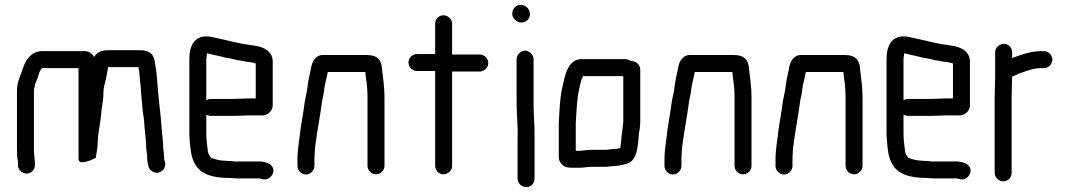

<svg xmlns="http://www.w3.org/2000/svg" viewBox="-20 -692 4411 792"><path d="M587 -53V-41C587 -34 588 -26 590 -17L592 -7C594 2 600 10 608 15C635 32 667 8 661 -22L658 -32C657 -37 657 -40 657 -42C657 -47 657 -51 656 -56C656 -65 653 -76 653 -87C653 -112 649 -132 647 -158L645 -186C643 -214 639 -245 636 -273C630 -324 629 -380 620 -427C617 -467 599 -485 558 -485H427C398 -485 381 -477 368 -457C359 -473 346 -481 330 -481H168C126 -484 107 -468 90 -444C81 -431 79 -421 73 -406L68 -391C59 -369 50 -347 50 -317V-73C50 -56 51 -39 54 -26V-11C54 8 71 24 90 24C109 24 124 8 124 -11V-18C124 -37 120 -51 120 -71V-317C120 -325 123 -334 124 -340C127 -354 137 -372 140 -386C143 -398 147 -403 153 -411H304V-36C304 -25 313 -22 324 -23C343 -25 361 -34 375 -41C378 -62 382 -78 383 -99C383 -145 395 -183 398 -229C399 -250 405 -269 406 -291C406 -308 407 -325 410 -338C417 -362 421 -390 426 -415H551C555 -397 556 -376 558 -355C562 -328 562 -295 566 -267L568 -241C569 -225 575 -201 575 -183C577 -148 583 -117 583 -83C584 -75 585 -59 587 -53Z M944 -284H850C843 -284 837 -282 831 -278V-449C831 -452 832 -457 833 -463C833 -466 833 -469 834 -472C837 -471 839 -471 840 -471L860 -466C876 -463 896 -458 911 -454C925 -452 943 -449 954 -445C968 -443 979 -441 993 -438L1010 -436C1017 -435 1029 -433 1035 -430V-286H1006C993 -286 959 -284 944 -284ZM1006 -216H1060C1082 -214 1105 -234 1105 -257V-440C1103 -484 1063 -501 1020 -505L1003 -508L987 -510C974 -512 962 -516 948 -518C924 -524 897 -530 874 -535C858 -538 848 -542 831 -542C780 -542 761 -500 761 -449V-142C761 -130 762 -119 763 -108C766 -72 769 -43 783 -18C806 27 858 42 925 42C935 42 945 44 956 44H1048C1055 44 1058 46 1063 47C1084 53 1101 37 1106 22C1116 -13 1078 -26 1048 -26H946C939 -27 932 -28 925 -28C920 -28 915 -28 909 -29C886 -29 868 -35 851 -41C845 -47 837 -61 837 -72C834 -95 831 -116 831 -143V-219C837 -216 843 -214 850 -214H944C959 -214 993 -216 1006 -216Z M1277 -7V-34C1277 -39 1277 -47 1278 -58C1278 -69 1279 -78 1280 -87C1288 -150 1301 -215 1309 -277C1312 -294 1316 -305 1317 -322C1320 -347 1328 -371 1332 -395H1487L1489 -375C1493 -349 1496 -322 1496 -292V-8C1496 11 1512 27 1531 27C1550 27 1566 11 1566 -8V-292C1566 -331 1560 -371 1556 -406C1554 -445 1536 -465 1494 -465H1318C1284 -468 1268 -441 1263 -412C1263 -409 1262 -406 1261 -401C1256 -378 1250 -353 1248 -329C1245 -308 1238 -282 1235 -258C1231 -225 1225 -196 1220 -162C1216 -120 1207 -80 1207 -34V-7C1207 11 1224 28 1242 28C1260 28 1277 11 1277 -7Z M1775 -594V-469H1700C1681 -469 1665 -453 1665 -434C1665 -415 1681 -399 1700 -399H1775V-8C1775 11 1790 27 1809 27C1828 27 1845 11 1845 -8V-397H1959C1978 -397 1994 -413 1994 -432C1994 -451 1978 -467 1959 -467H1845V-594C1845 -613 1828 -629 1809 -629C1790 -629 1775 -613 1775 -594Z M2111 -448V-265C2111 -217 2117 -171 2115 -123V45C2115 64 2132 80 2151 80C2170 80 2185 64 2185 45V-79V-122C2186 -168 2181 -218 2181 -265V-448C2181 -466 2164 -483 2146 -483C2128 -483 2111 -466 2111 -448ZM2093 -636C2093 -616 2111 -599 2131 -599C2151 -599 2166 -615 2166 -634C2166 -654 2149 -672 2128 -672C2108 -672 2093 -655 2093 -636Z M2326 -1C2331 0 2338 0 2347 0H2370C2385 0 2405 -4 2420 -4H2477C2488 -4 2501 -7 2513 -7C2518 -8 2522 -8 2526 -8C2538 -9 2553 -14 2564 -16C2604 -27 2610 -74 2614 -122L2616 -144C2619 -161 2620 -165 2621 -187V-405C2621 -424 2605 -440 2586 -440H2582C2575 -445 2568 -448 2560 -448H2379C2321 -448 2310 -378 2299 -329C2289 -285 2288 -235 2285 -185V-43C2285 -22 2305 -1 2326 -1ZM2524 -78C2519 -78 2513 -78 2506 -77L2488 -75C2484 -74 2480 -74 2477 -74H2418C2403 -74 2384 -70 2370 -70H2355V-183C2358 -228 2359 -274 2367 -315C2372 -337 2375 -359 2385 -378H2551V-189C2550 -171 2548 -168 2547 -152L2544 -130C2542 -113 2542 -102 2539 -86V-82C2534 -81 2529 -78 2524 -78Z M2791 -7V-34C2791 -39 2791 -47 2792 -58C2792 -69 2793 -78 2794 -87C2802 -150 2815 -215 2823 -277C2826 -294 2830 -305 2831 -322C2834 -347 2842 -371 2846 -395H3001L3003 -375C3007 -349 3010 -322 3010 -292V-8C3010 11 3026 27 3045 27C3064 27 3080 11 3080 -8V-292C3080 -331 3074 -371 3070 -406C3068 -445 3050 -465 3008 -465H2832C2798 -468 2782 -441 2777 -412C2777 -409 2776 -406 2775 -401C2770 -378 2764 -353 2762 -329C2759 -308 2752 -282 2749 -258C2745 -225 2739 -196 2734 -162C2730 -120 2721 -80 2721 -34V-7C2721 11 2738 28 2756 28C2774 28 2791 11 2791 -7Z M3249 -7V-34C3249 -39 3249 -47 3250 -58C3250 -69 3251 -78 3252 -87C3260 -150 3273 -215 3281 -277C3284 -294 3288 -305 3289 -322C3292 -347 3300 -371 3304 -395H3459L3461 -375C3465 -349 3468 -322 3468 -292V-8C3468 11 3484 27 3503 27C3522 27 3538 11 3538 -8V-292C3538 -331 3532 -371 3528 -406C3526 -445 3508 -465 3466 -465H3290C3256 -468 3240 -441 3235 -412C3235 -409 3234 -406 3233 -401C3228 -378 3222 -353 3220 -329C3217 -308 3210 -282 3207 -258C3203 -225 3197 -196 3192 -162C3188 -120 3179 -80 3179 -34V-7C3179 11 3196 28 3214 28C3232 28 3249 11 3249 -7Z M3820 -284H3726C3719 -284 3713 -282 3707 -278V-449C3707 -452 3708 -457 3709 -463C3709 -466 3709 -469 3710 -472C3713 -471 3715 -471 3716 -471L3736 -466C3752 -463 3772 -458 3787 -454C3801 -452 3819 -449 3830 -445C3844 -443 3855 -441 3869 -438L3886 -436C3893 -435 3905 -433 3911 -430V-286H3882C3869 -286 3835 -284 3820 -284ZM3882 -216H3936C3958 -214 3981 -234 3981 -257V-440C3979 -484 3939 -501 3896 -505L3879 -508L3863 -510C3850 -512 3838 -516 3824 -518C3800 -524 3773 -530 3750 -535C3734 -538 3724 -542 3707 -542C3656 -542 3637 -500 3637 -449V-142C3637 -130 3638 -119 3639 -108C3642 -72 3645 -43 3659 -18C3682 27 3734 42 3801 42C3811 42 3821 44 3832 44H3924C3931 44 3934 46 3939 47C3960 53 3977 37 3982 22C3992 -13 3954 -26 3924 -26H3822C3815 -27 3808 -28 3801 -28C3796 -28 3791 -28 3785 -29C3762 -29 3744 -35 3727 -41C3721 -47 3713 -61 3713 -72C3710 -95 3707 -116 3707 -143V-219C3713 -216 3719 -214 3726 -214H3820C3835 -214 3869 -216 3882 -216Z M4085 -476V-374C4085 -350 4083 -319 4083 -294V21C4083 40 4100 56 4119 56C4138 56 4153 40 4153 21V-295C4153 -320 4155 -351 4155 -374V-376C4167 -380 4174 -384 4187 -390L4229 -404C4239 -406 4250 -410 4261 -410C4266 -411 4271 -411 4276 -411H4286C4305 -411 4321 -427 4321 -446C4321 -465 4305 -481 4286 -481H4276C4269 -481 4263 -481 4257 -480C4242 -480 4227 -475 4213 -472C4194 -467 4174 -459 4155 -453V-476C4155 -496 4140 -511 4121 -511C4102 -511 4085 -496 4085 -476Z"/></svg>

Font: Electronic
Style: Bd
Weight: 700
Version: Version 1.011